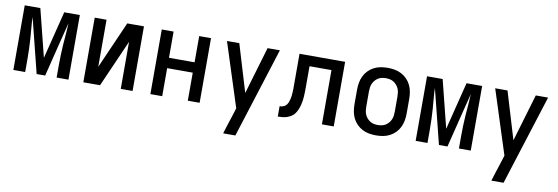

<svg xmlns="http://www.w3.org/2000/svg" viewBox="-55 -941 4510 1551"><g transform="rotate(10 2200.0 -166.0)"><path d="M310 0H240L128 -448Q129 -405 133 -362.5Q137 -320 140 -277Q143 -234 144.5 -191.5Q146 -149 146 -106V0H49V-530H177L275 -139L373 -530H501V0H404V-106Q404 -148 405.5 -190Q407 -232 410 -274Q413 -316 416.5 -358Q420 -400 422 -442V-448L386 -306Z M623 0V-530H720V-144L890 -530H1027V0H930V-386L760 0Z M1173 0V-530H1270V-315H1480V-530H1577V0H1480V-230H1270V0Z M1907 210H1807Q1818 174 1829.5 138Q1841 102 1853 66L1876 -7L1708 -530H1809L1926 -142L2041 -530H2142Z M2580 0V-445H2400V-272Q2400 -253 2399.5 -234Q2399 -215 2398 -196Q2397 -177 2394 -158Q2391 -139 2386 -121Q2381 -103 2373.5 -85.5Q2366 -68 2355 -52.5Q2344 -37 2327.5 -26.5Q2311 -16 2293 -10Q2275 -4 2256 -2Q2237 0 2218 0V-85Q2233 -85 2246.5 -89.5Q2260 -94 2270 -104.5Q2280 -115 2285.5 -128.5Q2291 -142 2294.5 -156Q2298 -170 2299.5 -184Q2301 -198 2302 -212.5Q2303 -227 2303 -241.5Q2303 -256 2303 -270V-530H2677V0Z M3025 12Q2996 12 2967.5 7Q2939 2 2913 -11.5Q2887 -25 2866.5 -46Q2846 -67 2833.5 -93Q2821 -119 2816 -147.5Q2811 -176 2811 -205V-325Q2811 -354 2816 -382.5Q2821 -411 2833.5 -437Q2846 -463 2866.5 -484Q2887 -505 2913 -518.5Q2939 -532 2967.5 -537Q2996 -542 3025 -542Q3054 -542 3082.5 -537Q3111 -532 3137 -518.5Q3163 -505 3183.5 -484Q3204 -463 3216.5 -437Q3229 -411 3234 -382.5Q3239 -354 3239 -325V-205Q3239 -176 3234 -147.5Q3229 -119 3216.5 -93Q3204 -67 3183.5 -46Q3163 -25 3137 -11.5Q3111 2 3082.5 7Q3054 12 3025 12ZM3025 -73Q3042 -73 3058.5 -76.5Q3075 -80 3089 -89Q3103 -98 3114 -111Q3125 -124 3131.5 -139.5Q3138 -155 3140 -171.5Q3142 -188 3142 -205V-325Q3142 -342 3140 -358.5Q3138 -375 3131.5 -390.5Q3125 -406 3114 -419Q3103 -432 3089 -441Q3075 -450 3058.5 -453.5Q3042 -457 3025 -457Q3008 -457 2991.5 -453.5Q2975 -450 2961 -441Q2947 -432 2936 -419Q2925 -406 2918.5 -390.5Q2912 -375 2910 -358.5Q2908 -342 2908 -325V-205Q2908 -188 2910 -171.5Q2912 -155 2918.5 -139.5Q2925 -124 2936 -111Q2947 -98 2961 -89Q2975 -80 2991.5 -76.5Q3008 -73 3025 -73Z M3610 0H3540L3428 -448Q3429 -405 3433 -362.5Q3437 -320 3440 -277Q3443 -234 3444.5 -191.5Q3446 -149 3446 -106V0H3349V-530H3477L3575 -139L3673 -530H3801V0H3704V-106Q3704 -148 3705.5 -190Q3707 -232 3710 -274Q3713 -316 3716.5 -358Q3720 -400 3722 -442V-448L3686 -306Z M4107 210H4007Q4018 174 4029.5 138Q4041 102 4053 66L4076 -7L3908 -530H4009L4126 -142L4241 -530H4342Z"/></g></svg>

Font: Lode Dark Term
Style: Bold
Weight: 700
Monospace: yes
Designer: Belleve Invis
Foundry: Belleve Invis
Version: Version 29.2.0